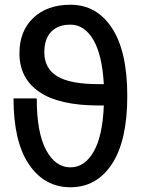

<svg xmlns="http://www.w3.org/2000/svg" viewBox="-20 -770 599 810"><path d="M418 -415Q411 -539 373.5 -602.5Q336 -666 277 -666Q225 -666 196 -636Q167 -606 167 -549Q167 -482 221 -448.5Q275 -415 397 -415ZM418 -325H397Q229 -325 145.5 -382.5Q62 -440 62 -545Q62 -639 120.5 -694.5Q179 -750 277 -750Q388 -750 452.5 -651.5Q517 -553 517 -365Q517 -177 452.5 -78.5Q388 20 277 20Q168 20 102.5 -76Q37 -172 37 -355H135Q135 -210 174.5 -137Q214 -64 277 -64Q337 -64 375 -130Q413 -196 418 -325Z"/></svg>

Font: M PLUS 1p Medium
Style: Regular
Weight: 500
Version: Version 1.062